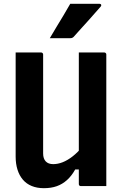

<svg xmlns="http://www.w3.org/2000/svg" viewBox="-20 -975 640 1006"><path d="M537 0Q514 0 492 0Q470 0 448 0Q426 0 404 0Q402 0 400 -0.5Q398 -1 397 -2Q396 -3 395 -4Q394 -5 393.5 -7Q393 -9 393 -11Q393 -97 393 -183Q393 -269 393 -355.5Q393 -442 393 -528Q393 -614 393 -700Q415 -700 437 -700Q459 -700 481.5 -700Q504 -700 526 -700Q530 -700 532 -698.5Q534 -697 535.5 -695Q537 -693 537 -689Q537 -617 537 -544Q537 -471 537 -398.5Q537 -326 537 -253.5Q537 -181 537 -109Q537 -79 537 -51.5Q537 -24 537 0ZM210 11Q174 11 146 -0.5Q118 -12 99.5 -34Q81 -56 71.5 -86.5Q62 -117 62 -155Q62 -230 62 -304Q62 -378 62 -452.5Q62 -527 62 -600Q62 -625 62 -650Q62 -675 62 -700Q96 -700 129 -700Q162 -700 195 -700Q199 -700 201 -698.5Q203 -697 204.5 -695Q206 -693 206 -689Q206 -605 206 -517.5Q206 -430 206 -342Q206 -254 206 -171Q206 -144 219.5 -129.5Q233 -115 259 -115Q283 -115 308.5 -125Q334 -135 361 -156Q388 -177 415 -210V-87H374Q355 -53 331 -31.5Q307 -10 277.5 0.5Q248 11 210 11ZM348 -955Q386 -955 408 -955Q430 -955 450.5 -955Q471 -955 502 -955Q508 -955 510 -950.5Q512 -946 508 -941Q489 -920 474 -902.5Q459 -885 443.5 -868Q428 -851 409.5 -830.5Q391 -810 365 -781Q363 -779 359 -777Q355 -775 349 -775Q321 -775 303.5 -775Q286 -775 272 -775Q258 -775 241 -775Q259 -806 277 -835.5Q295 -865 313 -895Q331 -925 348 -955Z"/></svg>

Font: Recursive Monospace
Style: Bold
Weight: 700
Version: Version 1.047